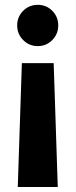

<svg xmlns="http://www.w3.org/2000/svg" viewBox="-20 -543 306 778"><path d="M216 -440Q216 -474.9 191.9 -499.2Q167.9 -523.4 133 -523.4Q98.1 -523.4 73.9 -499.2Q49.6 -474.9 49.6 -440Q49.6 -405.2 73.9 -380.7Q98.1 -356.2 133 -356.2Q167.9 -356.2 191.9 -380.7Q216 -405.2 216 -440ZM214.1 214.8 197.5 -287.1H68.6L52 214.8Z"/></svg>

Font: Giphurs SC
Style: Regular
Weight: 400
Version: Version 0.920